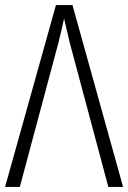

<svg xmlns="http://www.w3.org/2000/svg" viewBox="-20 -735 504 755"><path d="M0 0 200 -715H265L464 0H406L254 -568Q249 -591 243 -615.5Q237 -640 232 -662Q227 -639 221.5 -615.5Q216 -592 210 -568L58 0Z"/></svg>

Font: Noto Sans Condensed Light
Style: Regular
Weight: 300
Width: 3
Designer: Monotype Design Team
Foundry: Monotype Imaging Inc.
Version: Version 2.013; ttfautohint (v1.8.4.7-5d5b)